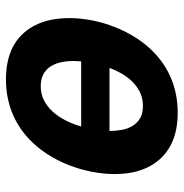

<svg xmlns="http://www.w3.org/2000/svg" viewBox="-6 -594 614 642"><g transform="rotate(-90 301.0 -273.0)"><path d="M245.1 14.2Q186 14.2 143.8 -5.6Q101.6 -25.4 75.7 -63.5Q40 -115.7 40 -196.3Q40 -233.4 47.6 -272.7Q55.2 -312 69.8 -349.6Q84.5 -387.2 106.2 -421.1Q127.9 -455.1 156.7 -482.4Q196.8 -520.5 247.3 -540.3Q297.9 -560.1 356.9 -560.1Q414.6 -560.1 457 -540.8Q499.5 -521.5 525.9 -482.4Q544.4 -454.6 553 -421.1Q561.5 -387.7 561.5 -349.1Q561.5 -311 553.7 -271.5Q545.9 -231.9 531 -194.6Q516.1 -157.2 494.4 -123.5Q472.7 -89.8 444.8 -63.5Q403.3 -24.4 353 -5.1Q302.7 14.2 245.1 14.2ZM416.5 -308.6Q418 -322.3 418 -335.4Q418 -358.4 413.3 -378.2Q408.7 -397.9 398.7 -412.6Q388.7 -427.2 372.6 -435.5Q356.4 -443.8 334 -443.8Q308.1 -443.8 286.9 -433.1Q265.6 -422.4 248.8 -403.8Q231.9 -385.3 219.5 -360.8Q207 -336.4 199.2 -308.6ZM267.6 -102.1Q293.5 -102.1 313.7 -112.1Q334 -122.1 349.6 -138.2Q365.2 -154.3 376.5 -174.1Q387.7 -193.8 395 -213.9H184.1Q184.1 -193.8 187.5 -174.1Q190.9 -154.3 200.2 -138.2Q209.5 -122.1 225.6 -112.1Q241.7 -102.1 267.6 -102.1Z"/></g></svg>

Font: Hack
Style: Bold Italic
Weight: 700
Italic angle: -11°
Monospace: yes
Designer: Christopher Simpkins
Foundry: Christopher Simpkins
Version: Version 2.017; ttfautohint (v1.4.1) -l 4 -r 80 -G 350 -x 0 -